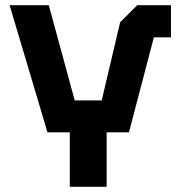

<svg xmlns="http://www.w3.org/2000/svg" viewBox="-20 -720 684 740"><path d="M249 0V-210H163L17 -700H168L268 -333H372L443 -634L509 -700H639V-576H573L477 -210H391V0Z"/></svg>

Font: Tektur SemiBold
Style: Regular
Weight: 600
Designer: Adam Jagosz
Foundry: Adam Jagosz
Version: Version 1.005;gftools[0.9.30]